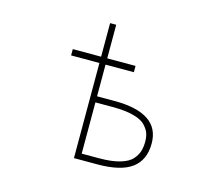

<svg xmlns="http://www.w3.org/2000/svg" viewBox="-105 -893 1210 1036"><g transform="rotate(15 500.0 -375.0)"><path d="M421.9 -352.5H518.6Q772.5 -352.5 772.5 -182.6Q772.5 -89.8 710.9 -43.9Q649.4 2 518.6 2H387.7V-529.3H229.5V-564.5H387.7V-752H421.9V-564.5H580.1V-529.3H421.9ZM421.9 -318.4V-32.2H518.6Q589.8 -32.2 635.7 -45.9Q681.6 -59.6 701.7 -82.5Q721.7 -105.5 729 -128.9Q736.3 -152.3 736.3 -182.6Q736.3 -209 729.5 -229Q722.7 -249 702.6 -271Q682.6 -293 636.2 -305.7Q589.8 -318.4 518.6 -318.4Z"/></g></svg>

Font: Gen Shin Gothic Monospace ExtraLight
Style: Regular
Weight: 200
Designer: [Source Han Sans]
Ryoko NISHIZUKA  (kana & ideographs); Paul D. Hunt (Latin, Greek & Cyrillic); Wenlong ZHANG  (bopomofo
Version: Version 1.002.20150607